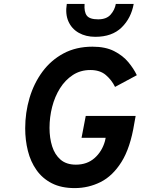

<svg xmlns="http://www.w3.org/2000/svg" viewBox="-20 -951 720 983"><path d="M362.5 12Q293.5 12 245.2 -12.8Q197 -37.5 166.8 -80.5Q136.5 -123.5 122.8 -178.5Q109 -233.5 109 -294Q109 -374.5 131.2 -449.5Q153.5 -524.5 197.2 -583.8Q241 -643 305.2 -677.5Q369.5 -712 453.5 -712Q520 -712 564.5 -689.2Q609 -666.5 637 -632.8Q665 -599 680.5 -566L569 -506Q552 -541 522 -566.8Q492 -592.5 442.5 -592.5Q392 -592.5 353 -567Q314 -541.5 287.2 -499Q260.5 -456.5 247 -403.8Q233.5 -351 233.5 -296Q233.5 -244.5 247 -201.8Q260.5 -159 290.2 -133.5Q320 -108 368.5 -108Q426 -108 464.2 -141.8Q502.5 -175.5 517.5 -229L521 -245.5H397.5L419 -357.5H674.5L667.5 -319Q647.5 -194.5 602.2 -122.2Q557 -50 495 -19Q433 12 362.5 12ZM468 -762.5Q419.5 -762.5 383.2 -783Q347 -803.5 330.2 -841.5Q313.5 -879.5 322 -931H413Q410 -890 424.5 -871Q439 -852 482.5 -852Q525 -852 546.2 -876Q567.5 -900 573 -931H664.5Q651.5 -858 602.5 -810.2Q553.5 -762.5 468 -762.5Z"/></svg>

Font: Overpass
Style: Bold Italic
Weight: 700
Italic angle: -10°
Designer: Delve Withrington, Dave Bailey, Thomas Jockin
Foundry: Delve Fonts LLC
Version: Version 4.000; ttfautohint (v1.8.3)